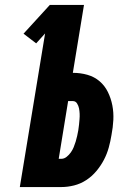

<svg xmlns="http://www.w3.org/2000/svg" viewBox="-20 -755 540 775"><path d="M60 0 162 -620 126 -580 75 -619 181 -735H319L274 -461Q305 -461 333 -453Q361 -445 382 -427Q403 -409 415.5 -383.5Q428 -358 433.5 -329.5Q439 -301 437.5 -271Q436 -241 430 -210Q426 -185 419 -159.5Q412 -134 399.5 -110Q387 -86 369 -64.5Q351 -43 328 -28Q305 -13 279 -6.5Q253 0 228 0ZM228 -114Q239 -114 249 -122Q259 -130 266 -140Q273 -150 277.5 -161Q282 -172 285.5 -183.5Q289 -195 291.5 -206.5Q294 -218 296 -229Q298 -241 299 -252Q300 -263 301 -274Q302 -285 301.5 -296Q301 -307 299 -317.5Q297 -328 291 -337.5Q285 -347 274 -347H255L217 -114Z"/></svg>

Font: Iosevka Term Curly Hv Obl
Style: Regular
Weight: 900
Italic angle: -9°
Designer: Belleve Invis
Foundry: Belleve Invis
Version: Version 32.3.0